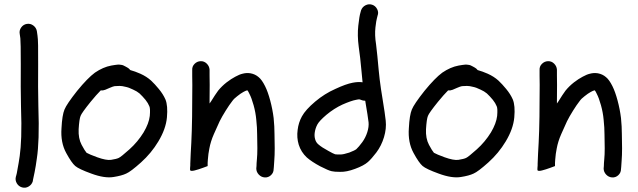

<svg xmlns="http://www.w3.org/2000/svg" viewBox="-20 -803 2975 896"><path d="M105.5 -691.5C94.5 -689.8 85.7 -684.3 79 -675C72.3 -665.7 70 -655.7 72 -645L75 -624C76.3 -612.7 77 -572 77 -502C76.3 -428.7 76.7 -363 78 -305C80 -249 80.3 -202.3 79 -165C77.7 -128.3 75.3 -98.3 72 -75C68.7 -51.7 65.3 -31.7 62 -15C59.3 1.7 57.3 11.7 56 15L54 22C51.3 32.7 52.8 42.8 58.5 52.5C64.2 62.2 72.3 68.5 83 71.5C93.7 74.5 103.8 73.2 113.5 67.5C123.2 61.8 129.7 53.7 133 43L134 36C135.3 30.7 137.8 18.8 141.5 0.5C145.2 -17.8 148.7 -39.3 152 -64C156 -90 158.7 -122.7 160 -162C161.3 -201.3 161 -250 159 -308C157.7 -364.7 157.3 -429 158 -501C158.7 -575.7 157.7 -621 155 -637L152 -658C150 -668.7 144.5 -677.3 135.5 -684C126.5 -690.7 116.5 -693.2 105.5 -691.5Z M450 -381C457.3 -380.3 464.3 -381.3 471 -384L492 -393C502.7 -397.7 510.3 -400.3 515 -401C521.7 -401.7 529.3 -402 538 -402C546 -402 555 -400.7 565 -398C575.7 -396 587.7 -391.7 601 -385C613 -379.7 623 -373.7 631 -367C640.3 -358.3 649.7 -348.3 659 -337C667 -327 673 -317 677 -307C680.3 -300.3 681 -285.3 679 -262C676.3 -238.7 666.7 -213 650 -185C632 -155.7 610 -129.3 584 -106C558 -82.7 541.3 -69.3 534 -66C527.3 -62.7 515.3 -59.7 498 -57C483.3 -55 462 -59 434 -69C408.7 -78.3 392 -85.3 384 -90C378.7 -96 371 -108.3 361 -127C350.3 -147 345.7 -171.3 347 -200C349 -232 352 -252.7 356 -262C359.3 -271.3 375 -293.3 403 -328C421 -350 436.7 -367.7 450 -381ZM588 -476C584 -481.3 579.3 -485.3 574 -488L565 -493C561.7 -495 558.3 -496.7 555 -498C551.7 -499.3 548.2 -500.2 544.5 -500.5C540.8 -500.8 538 -501.2 536 -501.5C534 -501.8 530.7 -501.7 526 -501C521.3 -500.3 518.5 -500 517.5 -500C516.5 -500 513.3 -499.5 508 -498.5C502.7 -497.5 499.7 -497 499 -497C473.7 -492.3 448.3 -481.3 423 -464C400.3 -447.3 372.7 -419 340 -379C307.3 -337.7 287.7 -308.7 281 -292C273.7 -274.7 269 -245.7 267 -205C263.7 -160.3 271 -121.7 289 -89C305.7 -58.3 319.7 -38.2 331 -28.5C342.3 -18.8 367.3 -7 406 7C447.3 22.3 482 27.7 510 23C535.3 19 555 13.7 569 7C583 1 606 -16.3 638 -45C670 -73.7 697 -106.3 719 -143C742.3 -181.7 755.7 -219 759 -255C762.3 -291.7 760 -319.7 752 -339C744.7 -355.7 734.3 -372 721 -388C709 -402.7 697 -415.7 685 -427C671 -439.7 654.3 -450.3 635 -459C618.3 -466.3 602.7 -472 588 -476Z M916.5 -517.5C905.5 -517.2 896 -513 888 -505C880 -497 876.3 -487.3 877 -476V-448C877.7 -430 877.7 -392.7 877 -336C877 -280 876.3 -232.3 875 -193C873.7 -153.7 872 -118.3 870 -87C870 -78.3 869.7 -70.3 869 -63C868.3 -55 868 -47 868 -39V-35V-31C867.3 -25.7 867 -21.3 867 -18V-9C869 -5 876 -4.5 888 -7.5C900 -10.5 913.2 -14.7 927.5 -20L949 -28V-43C949 -47 949.3 -52 950 -58C951.3 -76.7 953.7 -94 957 -110C961 -132 968 -154.3 978 -177C988.7 -201.7 997.7 -221.7 1005 -237C1012.3 -251.7 1021.8 -268.3 1033.5 -287C1045.2 -305.7 1055 -320 1063 -330C1069 -338.7 1077 -346.7 1087 -354C1097.7 -362.7 1107.3 -369.3 1116 -374C1123.3 -378 1128.7 -380.3 1132 -381H1135C1137.7 -377.7 1140.7 -372.3 1144 -365C1150.7 -352.3 1157.2 -334.7 1163.5 -312C1169.8 -289.3 1174 -266.7 1176 -244C1178.7 -219.3 1180 -196.3 1180 -175C1180.7 -153 1181 -131.7 1181 -111C1181 -90.3 1180.3 -73.7 1179 -61C1177.7 -47 1177 -36 1177 -28L1176 -17C1176 -6.3 1179.8 3.2 1187.5 11.5C1195.2 19.8 1204.5 24.3 1215.5 25C1226.5 25.7 1236.2 22.2 1244.5 14.5C1252.8 6.8 1257 -2.7 1257 -14L1258 -24C1258 -30.7 1258.7 -40.7 1260 -54C1261.3 -69.3 1262 -88.3 1262 -111C1262 -132.3 1261.7 -154.3 1261 -177C1261 -200.3 1259.7 -225.3 1257 -252C1253.7 -279.3 1248.3 -306.7 1241 -334C1233.7 -361.3 1225.7 -383.7 1217 -401C1207 -421 1197 -435 1187 -443C1176.3 -452.3 1163.7 -458.3 1149 -461C1136.3 -463 1124 -462.3 1112 -459C1102.7 -457 1091.3 -452.3 1078 -445C1065.3 -438.3 1052 -429.7 1038 -419C1022.7 -407 1009.3 -394 998 -380C988.7 -367.3 977.7 -350.7 965 -330C963 -326.7 960.7 -323.3 958 -320V-336C958.7 -392.7 958.7 -430.7 958 -450V-478C957.3 -488.7 953 -498 945 -506C937 -514 927.5 -517.8 916.5 -517.5Z M1672 -419C1658.7 -421 1643.3 -420.3 1626 -417C1604.7 -413 1577.7 -403.3 1545 -388C1511.7 -373.3 1480.3 -353.7 1451 -329C1421 -303.7 1400.3 -280.7 1389 -260C1378.3 -240.7 1371.7 -219.7 1369 -197C1365.7 -173 1367.3 -150 1374 -128C1381.3 -104.7 1394 -84.7 1412 -68C1427.3 -54.7 1448 -41 1474 -27C1500 -13.7 1518 -6 1528 -4C1536 -2 1549 -1 1567 -1C1587 -0.3 1610.3 -5 1637 -15C1664.3 -25 1684.3 -35.7 1697 -47C1708.3 -57 1721.3 -71.7 1736 -91C1752 -112.3 1764 -136.3 1772 -163C1780 -189.7 1782.7 -215.3 1780 -240C1778 -260 1773 -294.3 1765 -343C1762.3 -357.7 1760 -372.3 1758 -387C1753.3 -418.3 1749.7 -448.7 1747 -478C1743 -524 1739 -563.3 1735 -596C1730.3 -624.7 1729.3 -651 1732 -675C1734.7 -697.7 1737 -712 1739 -718L1742 -730C1746 -740 1745.3 -750.2 1740 -760.5C1734.7 -770.8 1726.8 -777.7 1716.5 -781C1706.2 -784.3 1696 -783.5 1686 -778.5C1676 -773.5 1669 -765.7 1665 -755L1662 -744C1658.7 -733.3 1655.3 -713 1652 -683C1648.7 -653 1649.3 -620.3 1654 -585C1658.7 -553.7 1663 -515.7 1667 -471C1668.3 -454.3 1670 -437 1672 -419ZM1684 -333C1684 -332.3 1684.3 -331.7 1685 -331V-329C1693 -282.3 1698 -250 1700 -232C1701.3 -218 1699.3 -202.7 1694 -186C1688.7 -169.3 1681 -154 1671 -140C1659.7 -124.7 1650.3 -113.7 1643 -107C1638.3 -103 1627.3 -97.7 1610 -91C1592 -85 1578 -82 1568 -82C1556.7 -82 1548.7 -82.3 1544 -83C1538 -85 1527.3 -90.3 1512 -99C1492 -109.7 1476.7 -119.7 1466 -129C1458.7 -135 1453.7 -142.7 1451 -152C1447.7 -162.7 1447 -174 1449 -186C1451 -198.7 1455 -210.7 1461 -222C1467 -233.3 1481 -248.3 1503 -267C1527 -287 1552 -303 1578 -315C1605.3 -327 1626.3 -334.3 1641 -337C1649 -339 1655 -339.7 1659 -339L1670 -335C1674 -333.7 1678.7 -333 1684 -333Z M2071 -381C2078.3 -380.3 2085.3 -381.3 2092 -384L2113 -393C2123.7 -397.7 2131.3 -400.3 2136 -401C2142.7 -401.7 2150.3 -402 2159 -402C2167 -402 2176 -400.7 2186 -398C2196.7 -396 2208.7 -391.7 2222 -385C2234 -379.7 2244 -373.7 2252 -367C2261.3 -358.3 2270.7 -348.3 2280 -337C2288 -327 2294 -317 2298 -307C2301.3 -300.3 2302 -285.3 2300 -262C2297.3 -238.7 2287.7 -213 2271 -185C2253 -155.7 2231 -129.3 2205 -106C2179 -82.7 2162.3 -69.3 2155 -66C2148.3 -62.7 2136.3 -59.7 2119 -57C2104.3 -55 2083 -59 2055 -69C2029.7 -78.3 2013 -85.3 2005 -90C1999.7 -96 1992 -108.3 1982 -127C1971.3 -147 1966.7 -171.3 1968 -200C1970 -232 1973 -252.7 1977 -262C1980.3 -271.3 1996 -293.3 2024 -328C2042 -350 2057.7 -367.7 2071 -381ZM2209 -476C2205 -481.3 2200.3 -485.3 2195 -488L2186 -493C2182.7 -495 2179.3 -496.7 2176 -498C2172.7 -499.3 2169.2 -500.2 2165.5 -500.5C2161.8 -500.8 2159 -501.2 2157 -501.5C2155 -501.8 2151.7 -501.7 2147 -501C2142.3 -500.3 2139.5 -500 2138.5 -500C2137.5 -500 2134.3 -499.5 2129 -498.5C2123.7 -497.5 2120.7 -497 2120 -497C2094.7 -492.3 2069.3 -481.3 2044 -464C2021.3 -447.3 1993.7 -419 1961 -379C1928.3 -337.7 1908.7 -308.7 1902 -292C1894.7 -274.7 1890 -245.7 1888 -205C1884.7 -160.3 1892 -121.7 1910 -89C1926.7 -58.3 1940.7 -38.2 1952 -28.5C1963.3 -18.8 1988.3 -7 2027 7C2068.3 22.3 2103 27.7 2131 23C2156.3 19 2176 13.7 2190 7C2204 1 2227 -16.3 2259 -45C2291 -73.7 2318 -106.3 2340 -143C2363.3 -181.7 2376.7 -219 2380 -255C2383.3 -291.7 2381 -319.7 2373 -339C2365.7 -355.7 2355.3 -372 2342 -388C2330 -402.7 2318 -415.7 2306 -427C2292 -439.7 2275.3 -450.3 2256 -459C2239.3 -466.3 2223.7 -472 2209 -476Z M2537.5 -517.5C2526.5 -517.2 2517 -513 2509 -505C2501 -497 2497.3 -487.3 2498 -476V-448C2498.7 -430 2498.7 -392.7 2498 -336C2498 -280 2497.3 -232.3 2496 -193C2494.7 -153.7 2493 -118.3 2491 -87C2491 -78.3 2490.7 -70.3 2490 -63C2489.3 -55 2489 -47 2489 -39V-35V-31C2488.3 -25.7 2488 -21.3 2488 -18V-9C2490 -5 2497 -4.5 2509 -7.5C2521 -10.5 2534.2 -14.7 2548.5 -20L2570 -28V-43C2570 -47 2570.3 -52 2571 -58C2572.3 -76.7 2574.7 -94 2578 -110C2582 -132 2589 -154.3 2599 -177C2609.7 -201.7 2618.7 -221.7 2626 -237C2633.3 -251.7 2642.8 -268.3 2654.5 -287C2666.2 -305.7 2676 -320 2684 -330C2690 -338.7 2698 -346.7 2708 -354C2718.7 -362.7 2728.3 -369.3 2737 -374C2744.3 -378 2749.7 -380.3 2753 -381H2756C2758.7 -377.7 2761.7 -372.3 2765 -365C2771.7 -352.3 2778.2 -334.7 2784.5 -312C2790.8 -289.3 2795 -266.7 2797 -244C2799.7 -219.3 2801 -196.3 2801 -175C2801.7 -153 2802 -131.7 2802 -111C2802 -90.3 2801.3 -73.7 2800 -61C2798.7 -47 2798 -36 2798 -28L2797 -17C2797 -6.3 2800.8 3.2 2808.5 11.5C2816.2 19.8 2825.5 24.3 2836.5 25C2847.5 25.7 2857.2 22.2 2865.5 14.5C2873.8 6.8 2878 -2.7 2878 -14L2879 -24C2879 -30.7 2879.7 -40.7 2881 -54C2882.3 -69.3 2883 -88.3 2883 -111C2883 -132.3 2882.7 -154.3 2882 -177C2882 -200.3 2880.7 -225.3 2878 -252C2874.7 -279.3 2869.3 -306.7 2862 -334C2854.7 -361.3 2846.7 -383.7 2838 -401C2828 -421 2818 -435 2808 -443C2797.3 -452.3 2784.7 -458.3 2770 -461C2757.3 -463 2745 -462.3 2733 -459C2723.7 -457 2712.3 -452.3 2699 -445C2686.3 -438.3 2673 -429.7 2659 -419C2643.7 -407 2630.3 -394 2619 -380C2609.7 -367.3 2598.7 -350.7 2586 -330C2584 -326.7 2581.7 -323.3 2579 -320V-336C2579.7 -392.7 2579.7 -430.7 2579 -450V-478C2578.3 -488.7 2574 -498 2566 -506C2558 -514 2548.5 -517.8 2537.5 -517.5Z"/></svg>

Font: Ruji's Handwriting Font v.2.0
Style: Medium
Weight: 500
Version: Version 2.0